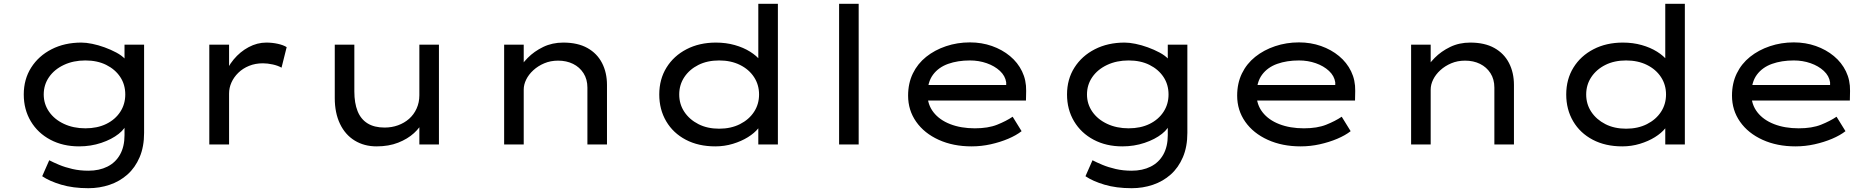

<svg xmlns="http://www.w3.org/2000/svg" viewBox="-20 -760 9867 1010"><path d="M445 230Q364 230 302 211.5Q240 193 202 167L239 83Q260 94 291 107Q322 120 361 129Q400 138 445 138Q502 138 545 116.5Q588 95 611.5 53Q635 11 635 -49V-121L646 -114Q641 -85 604.5 -56Q568 -27 513 -8.5Q458 10 396 10Q311 10 245 -25Q179 -60 142 -122Q105 -184 105 -263Q105 -343 144 -404.5Q183 -466 251.5 -501Q320 -536 408 -536Q433 -536 465 -529.5Q497 -523 530 -511Q563 -499 592 -483.5Q621 -468 638.5 -449Q656 -430 657 -410L635 -402V-525H738V-61Q738 12 714.5 67Q691 122 650.5 158Q610 194 557 212Q504 230 445 230ZM429 -85Q492 -85 539 -108Q586 -131 612.5 -171.5Q639 -212 639 -263Q639 -315 612.5 -355Q586 -395 539 -418.5Q492 -442 429 -442Q366 -442 316 -418.5Q266 -395 238 -354.5Q210 -314 210 -263Q210 -213 238 -172.5Q266 -132 316 -108.5Q366 -85 429 -85Z M1081 0V-525H1185V-341L1160 -357Q1175 -406 1209 -447Q1243 -488 1288 -512Q1333 -536 1381 -536Q1412 -536 1441.5 -529.5Q1471 -523 1488 -512L1461 -404Q1442 -415 1414.5 -421Q1387 -427 1363 -427Q1323 -427 1290 -413.5Q1257 -400 1233.5 -377Q1210 -354 1197.5 -326Q1185 -298 1185 -268V0Z M1961 10Q1896 10 1846 -20.5Q1796 -51 1768.5 -108.5Q1741 -166 1741 -244V-525H1844V-279Q1844 -218 1861 -175.5Q1878 -133 1913.5 -111Q1949 -89 2003 -89Q2041 -89 2074 -101Q2107 -113 2132 -135Q2157 -157 2171.5 -189Q2186 -221 2186 -259V-525H2289V0H2186V-110L2204 -122Q2191 -90 2157.5 -59.5Q2124 -29 2074.5 -9.5Q2025 10 1961 10Z M2632 0V-525H2735V-388L2702 -383Q2722 -421 2756 -455.5Q2790 -490 2837.5 -513Q2885 -536 2943 -536Q3019 -536 3070 -507.5Q3121 -479 3147 -428.5Q3173 -378 3173 -313V0H3070V-299Q3070 -343 3049.5 -375Q3029 -407 2994.5 -424Q2960 -441 2916 -441Q2876 -441 2843 -427Q2810 -413 2785.5 -390.5Q2761 -368 2748 -341.5Q2735 -315 2735 -289V0H2684Q2661 0 2648 0Q2635 0 2632 0Z M3743 10Q3654 10 3587.5 -25Q3521 -60 3484.5 -122Q3448 -184 3448 -263Q3448 -343 3486 -404.5Q3524 -466 3591.5 -501Q3659 -536 3746 -536Q3799 -536 3845 -523Q3891 -510 3926 -488Q3961 -466 3980 -441Q3999 -416 3999 -391L3969 -389V-740H4072V0H3969V-139L3989 -134Q3989 -110 3969 -85Q3949 -60 3914.5 -38.5Q3880 -17 3835.5 -3.5Q3791 10 3743 10ZM3763 -83Q3825 -83 3872.5 -107Q3920 -131 3946.5 -171.5Q3973 -212 3973 -263Q3973 -314 3946.5 -354.5Q3920 -395 3872.5 -418.5Q3825 -442 3763 -442Q3701 -442 3654 -418.5Q3607 -395 3580 -354.5Q3553 -314 3553 -263Q3553 -212 3580 -171.5Q3607 -131 3654 -107Q3701 -83 3763 -83Z M4394 0V-740H4497V0Z M5091 10Q4994 10 4918 -24.5Q4842 -59 4799.5 -119.5Q4757 -180 4757 -257Q4757 -322 4782 -373.5Q4807 -425 4852 -461Q4897 -497 4956.5 -517Q5016 -537 5082 -537Q5144 -537 5198 -518Q5252 -499 5293 -465Q5334 -431 5356.5 -384.5Q5379 -338 5378 -282L5377 -231H4847L4824 -313H5288L5273 -303V-327Q5268 -361 5240 -387Q5212 -413 5170.5 -427.5Q5129 -442 5082 -442Q5018 -442 4967.5 -424Q4917 -406 4888 -367Q4859 -328 4859 -264Q4859 -210 4890.5 -169.5Q4922 -129 4978.5 -107Q5035 -85 5108 -85Q5178 -85 5225.5 -104Q5273 -123 5307 -146L5354 -70Q5326 -48 5283.5 -30Q5241 -12 5191.5 -1Q5142 10 5091 10Z M5933 230Q5852 230 5790 211.5Q5728 193 5690 167L5727 83Q5748 94 5779 107Q5810 120 5849 129Q5888 138 5933 138Q5990 138 6033 116.5Q6076 95 6099.5 53Q6123 11 6123 -49V-121L6134 -114Q6129 -85 6092.5 -56Q6056 -27 6001 -8.5Q5946 10 5884 10Q5799 10 5733 -25Q5667 -60 5630 -122Q5593 -184 5593 -263Q5593 -343 5632 -404.5Q5671 -466 5739.5 -501Q5808 -536 5896 -536Q5921 -536 5953 -529.5Q5985 -523 6018 -511Q6051 -499 6080 -483.5Q6109 -468 6126.5 -449Q6144 -430 6145 -410L6123 -402V-525H6226V-61Q6226 12 6202.5 67Q6179 122 6138.5 158Q6098 194 6045 212Q5992 230 5933 230ZM5917 -85Q5980 -85 6027 -108Q6074 -131 6100.5 -171.5Q6127 -212 6127 -263Q6127 -315 6100.5 -355Q6074 -395 6027 -418.5Q5980 -442 5917 -442Q5854 -442 5804 -418.5Q5754 -395 5726 -354.5Q5698 -314 5698 -263Q5698 -213 5726 -172.5Q5754 -132 5804 -108.5Q5854 -85 5917 -85Z M6822 10Q6725 10 6649 -24.5Q6573 -59 6530.5 -119.5Q6488 -180 6488 -257Q6488 -322 6513 -373.5Q6538 -425 6583 -461Q6628 -497 6687.5 -517Q6747 -537 6813 -537Q6875 -537 6929 -518Q6983 -499 7024 -465Q7065 -431 7087.5 -384.5Q7110 -338 7109 -282L7108 -231H6578L6555 -313H7019L7004 -303V-327Q6999 -361 6971 -387Q6943 -413 6901.5 -427.5Q6860 -442 6813 -442Q6749 -442 6698.5 -424Q6648 -406 6619 -367Q6590 -328 6590 -264Q6590 -210 6621.5 -169.5Q6653 -129 6709.5 -107Q6766 -85 6839 -85Q6909 -85 6956.5 -104Q7004 -123 7038 -146L7085 -70Q7057 -48 7014.5 -30Q6972 -12 6922.5 -1Q6873 10 6822 10Z M7403 0V-525H7506V-388L7473 -383Q7493 -421 7527 -455.5Q7561 -490 7608.5 -513Q7656 -536 7714 -536Q7790 -536 7841 -507.5Q7892 -479 7918 -428.5Q7944 -378 7944 -313V0H7841V-299Q7841 -343 7820.5 -375Q7800 -407 7765.5 -424Q7731 -441 7687 -441Q7647 -441 7614 -427Q7581 -413 7556.5 -390.5Q7532 -368 7519 -341.5Q7506 -315 7506 -289V0H7455Q7432 0 7419 0Q7406 0 7403 0Z M8514 10Q8425 10 8358.5 -25Q8292 -60 8255.5 -122Q8219 -184 8219 -263Q8219 -343 8257 -404.5Q8295 -466 8362.5 -501Q8430 -536 8517 -536Q8570 -536 8616 -523Q8662 -510 8697 -488Q8732 -466 8751 -441Q8770 -416 8770 -391L8740 -389V-740H8843V0H8740V-139L8760 -134Q8760 -110 8740 -85Q8720 -60 8685.5 -38.5Q8651 -17 8606.5 -3.5Q8562 10 8514 10ZM8534 -83Q8596 -83 8643.5 -107Q8691 -131 8717.5 -171.5Q8744 -212 8744 -263Q8744 -314 8717.5 -354.5Q8691 -395 8643.5 -418.5Q8596 -442 8534 -442Q8472 -442 8425 -418.5Q8378 -395 8351 -354.5Q8324 -314 8324 -263Q8324 -212 8351 -171.5Q8378 -131 8425 -107Q8472 -83 8534 -83Z M9425 10Q9328 10 9252 -24.5Q9176 -59 9133.5 -119.5Q9091 -180 9091 -257Q9091 -322 9116 -373.5Q9141 -425 9186 -461Q9231 -497 9290.5 -517Q9350 -537 9416 -537Q9478 -537 9532 -518Q9586 -499 9627 -465Q9668 -431 9690.5 -384.5Q9713 -338 9712 -282L9711 -231H9181L9158 -313H9622L9607 -303V-327Q9602 -361 9574 -387Q9546 -413 9504.5 -427.5Q9463 -442 9416 -442Q9352 -442 9301.5 -424Q9251 -406 9222 -367Q9193 -328 9193 -264Q9193 -210 9224.5 -169.5Q9256 -129 9312.5 -107Q9369 -85 9442 -85Q9512 -85 9559.5 -104Q9607 -123 9641 -146L9688 -70Q9660 -48 9617.5 -30Q9575 -12 9525.5 -1Q9476 10 9425 10Z"/></svg>

Font: Lexend Peta
Style: Regular
Weight: 400
Designer: Bonnie Shaver-Troup, Thomas Jockin
Foundry: Lexend
Version: Version 1.007